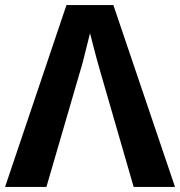

<svg xmlns="http://www.w3.org/2000/svg" viewBox="-20 -737 710 757"><path d="M0 0 242 -717H427L670 0H507L373 -463Q368 -480 361 -506Q354 -532 347 -559Q340 -586 335 -606Q330 -586 322.5 -556.5Q315 -527 308.5 -500.5Q302 -474 298 -463L163 0Z"/></svg>

Font: RS Noto Sans
Style: Bold
Weight: 700
Designer: Monotype Design Team
Foundry: Monotype Imaging Inc.
Version: Version 3.10